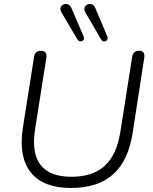

<svg xmlns="http://www.w3.org/2000/svg" viewBox="-20 -929 764 957"><path d="M333 8C514 8 612 -83 641 -265L699 -641C703 -664 693 -676 674 -676C654 -676 642 -666 639 -647L580 -272C555 -115 475 -48 335 -48C192 -48 130 -127 155 -286L211 -641C215 -664 205 -676 185 -676C165 -676 153 -666 150 -647L94 -292C63 -92 156 8 333 8ZM405 -868 484 -732C496 -712 524 -726 515 -747L455 -889C439 -929 384 -903 405 -868ZM286 -868 366 -732C379 -713 406 -726 397 -747L336 -889C319 -929 264 -903 286 -868Z"/></svg>

Font: SN Pro Light
Style: Italic
Weight: 300
Italic angle: -8.99998°
Designer: Tobias Whetton
Foundry: Supernotes
Version: Version 1.001;Glyphs 3.2 (3249)